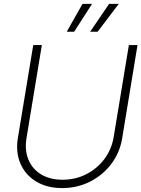

<svg xmlns="http://www.w3.org/2000/svg" viewBox="-20 -960 729 990"><path d="M300.8 9.8Q222.2 9.8 166.3 -24.2Q110.4 -58.1 85.2 -116.9Q60.1 -175.8 72.3 -249.5L151.4 -727.5H195.8L116.7 -248.5Q106.4 -186 126.5 -137.2Q146.5 -88.4 192.1 -60.8Q237.8 -33.2 302.2 -33.2Q369.1 -33.2 425 -61.8Q481 -90.3 518.1 -139.9Q555.2 -189.5 565.9 -252L644.5 -727.5H689L609.9 -246.6Q597.7 -172.4 553.7 -114.5Q509.8 -56.6 444.1 -23.4Q378.4 9.8 300.8 9.8ZM362.3 -796.4H324.2L405.3 -939.9H454.6ZM483.4 -796.4H444.8L542.5 -939.9H592.3Z"/></svg>

Font: Inter 28pt ExtraLight
Style: Italic
Weight: 250
Italic angle: -9.3988°
Designer: Rasmus Andersson
Foundry: rsms
Version: Version 4.001;git-66647c0bb